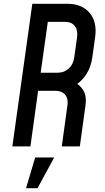

<svg xmlns="http://www.w3.org/2000/svg" viewBox="-20 -770 550 1010"><path d="M45 0 150 -750H335Q411 -750 451.2 -702.5Q491.5 -655 480.5 -575L465.5 -467.5Q458.5 -415.5 431.8 -375.8Q405 -336 362.5 -313.5L361 -343Q399 -327 417.8 -295.5Q436.5 -264 430 -217.5L400 0H305L335 -217.5Q340 -252 322.2 -272.2Q304.5 -292.5 270.5 -292.5H180.5L140 0ZM194 -387.5H284Q317.5 -387.5 341.5 -409.2Q365.5 -431 370.5 -467.5L385.5 -575Q390.5 -611 373.5 -633Q356.5 -655 321.5 -655H231.5ZM117 220 165 58.5H265L177.5 220Z"/></svg>

Font: Mohave Light Medium
Style: Italic
Weight: 500
Italic angle: -8°
Version: Version 2.003